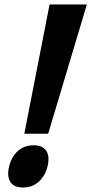

<svg xmlns="http://www.w3.org/2000/svg" viewBox="-20 -830 409 860"><path d="M21 -85Q31.7 -128.4 60.3 -153.8Q88.9 -179.2 129.9 -179.2Q171.9 -179.2 187.7 -153.8Q203.6 -128.4 192.9 -85Q182.1 -41.5 153.3 -15.9Q124.5 9.8 83 9.8Q41.5 9.8 25.9 -15.6Q10.3 -41 21 -85ZM202.1 -810.1H369.1L195.8 -231H88.9Z"/></svg>

Font: Sinkin Sans 600 SemiBold Italic
Style: Regular
Weight: 600
Italic angle: -112°
Designer: Keith Bates
Foundry: K-Type
Version: Sinkin Sans (version 1.0)  by Keith Bates   •   © 2014   www